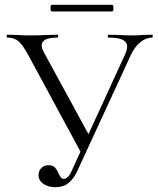

<svg xmlns="http://www.w3.org/2000/svg" viewBox="-20 -770 658 802"><path d="M141 -39Q141 -56 152.5 -68Q164 -80 183 -80Q200 -80 209 -70.5Q218 -61 225 -45Q230 -34 234.5 -28.5Q239 -23 246 -23Q266 -23 282 -62L503 -544Q511 -563 511 -575Q511 -595 492 -604Q473 -613 433 -613Q430 -613 430 -619Q430 -625 433 -625L474 -624Q508 -622 536 -622Q553 -622 577 -624L616 -625Q618 -625 618 -619Q618 -613 616 -613Q590 -613 566 -593.5Q542 -574 526 -539L303 -56Q287 -22 265.5 -5Q244 12 212 12Q183 12 162 -1.5Q141 -15 141 -39ZM10 -613Q8 -613 8 -619Q8 -625 10 -625L50 -624Q80 -622 101 -622Q138 -622 180 -624L220 -625Q223 -625 223 -619Q223 -613 220 -613Q154 -613 154 -580Q154 -569 163 -552L357 -196L323 -124L97 -542Q75 -582 57.5 -597.5Q40 -613 10 -613ZM191 -736Q191 -750 197 -750H448Q454 -750 454 -736Q454 -722 448 -722H197Q191 -722 191 -736Z"/></svg>

Font: Cormorant Unicase
Style: Regular
Weight: 400
Designer: Christian Thalmann (Catharsis Fonts)
Foundry: Catharsis Fonts
Version: Version 4.000